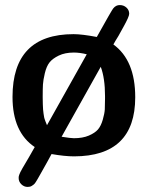

<svg xmlns="http://www.w3.org/2000/svg" viewBox="-20 -611 590 764"><path d="M29.8 -225.1Q29.8 -475.1 272.9 -475.1Q306.2 -475.1 365.2 -463.9Q424.3 -569.8 430.2 -577.1Q441.4 -591.3 457 -590.8Q472.2 -590.8 483.2 -580.8Q494.1 -570.8 494.1 -556.2Q494.1 -544.9 471.2 -503.9Q466.3 -495.1 451.2 -467.8Q438 -446.8 431.2 -434.1Q518.1 -371.1 518.1 -224.1Q518.1 10.7 274.9 11.2Q237.8 11.2 185.1 2Q177.2 17.1 167.7 33.9Q158.2 50.8 152.6 60.8Q147 70.8 140.4 82.5Q133.8 94.2 130.4 100.1Q127 106 122.6 113Q118.2 120.1 114.5 123Q110.8 126 106.9 128.4Q103 130.9 99.1 131.8Q95.2 132.8 89.8 132.8Q75.7 132.8 64.9 122.3Q54.2 111.8 54.2 97.2Q54.2 93.3 54.7 90.6Q55.2 87.9 57.1 83Q59.1 78.1 61 74Q63 69.8 68.6 59.8Q74.2 49.8 80.1 40.3Q85.9 30.8 96.4 12.5Q106.9 -5.9 118.2 -25.9Q29.8 -85 29.8 -225.1ZM149.9 -222.2Q149.9 -208 150.4 -196Q150.9 -184.1 151.4 -175.5Q151.9 -167 153.3 -158.9Q154.8 -150.9 155.3 -146.5Q155.8 -142.1 158 -136Q160.2 -129.9 161.1 -127.4Q162.1 -125 164.1 -120.1Q166 -115.2 167 -112.8L325.2 -395Q297.4 -401.9 273.9 -401.9Q238.8 -401.9 213.9 -389.9Q189 -377.9 177 -362.5Q165 -347.2 158.4 -319.6Q151.9 -292 150.9 -274.9Q149.9 -257.8 149.9 -228ZM225.1 -66.9Q262.2 -61 273.9 -61Q309.1 -61 333.5 -71.5Q357.9 -82 369.9 -95.9Q381.8 -109.9 388.9 -134.5Q396 -159.2 397 -175.5Q397.9 -191.9 397.9 -217.8V-229Q397.9 -299.8 380.9 -345.2Z"/></svg>

Font: CMU Sans Serif
Style: Bold
Weight: 700
Version: Version 0.7.0